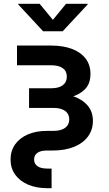

<svg xmlns="http://www.w3.org/2000/svg" viewBox="-20 -779 570 1003"><path d="M227.1 204.1Q170.9 204.1 127.4 185.8Q84 167.5 59.6 133.8Q35.2 100.1 35.2 54.2Q35.2 8.8 59.1 -24.9Q83 -58.6 125.7 -76.9Q168.5 -95.2 224.1 -95.2H258.3Q298.3 -95.2 320.1 -111.1Q341.8 -127 341.8 -155.3Q341.8 -184.1 320.1 -199.7Q298.3 -215.3 258.3 -215.3H131.8V-317.9H247.6Q286.6 -317.9 307.9 -333.7Q329.1 -349.6 329.1 -378.9Q329.1 -407.7 307.9 -422.9Q286.6 -438 247.6 -438H68.8V-541H247.1Q309.1 -541 355 -523.9Q400.9 -506.8 426.8 -473.6Q452.6 -440.4 452.6 -392.6Q452.6 -342.8 424.8 -313.7Q397 -284.7 350.3 -272.2Q303.7 -259.8 246.1 -259.8H131.8V-292.5H254.4Q314.5 -292.5 362.1 -276.4Q409.7 -260.3 437.5 -228Q465.3 -195.8 465.3 -147.5Q465.3 -100.6 439.5 -65.7Q413.6 -30.8 366.5 -11.7Q319.3 7.3 254.9 7.3H224.1Q192.4 7.3 175.3 19.5Q158.2 31.7 158.2 54.2Q158.2 77.1 176 89.4Q193.8 101.6 227.5 101.6H249.5V204.1ZM187 -759.3 256.3 -675.3 325.2 -759.3H438V-755.9L307.6 -615.7H205.1L75.2 -755.9V-759.3Z"/></svg>

Font: Inter 17pt SemiBold
Style: Regular
Weight: 600
Version: Version 4.001;git-66647c0bb